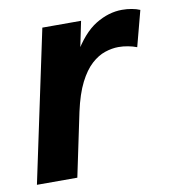

<svg xmlns="http://www.w3.org/2000/svg" viewBox="-67 -599 595 658"><g transform="rotate(-10 231.0 -270.0)"><path d="M9.3 0 121.1 -527.3H255.9L231 -406.7L223.1 -415.5Q262.7 -484.4 308.1 -512.2Q353.5 -540 400.4 -540Q417.5 -540 433.8 -537.1Q450.2 -534.2 462.4 -528.8L429.7 -404.8Q416 -410.2 399.4 -413.3Q382.8 -416.5 366.2 -416.5Q343.8 -416.5 319.3 -408.4Q294.9 -400.4 271.7 -379.4Q248.5 -358.4 229 -320.1Q209.5 -281.7 196.3 -221.2L149.9 0Z"/></g></svg>

Font: Schibsted Grotesk
Style: Bold Italic
Weight: 700
Italic angle: -12°
Designer: Bakken & Baeck AS, Henrik Kongsvoll
Foundry: Schibsted ASA
Version: Version 1.100;gftools[0.9.25]